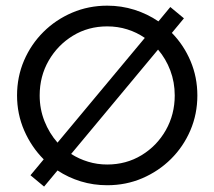

<svg xmlns="http://www.w3.org/2000/svg" viewBox="-20 -658 776 695"><path d="M139.6 17.4 90.3 -23.6 138.2 -81.2Q93.8 -125.7 67.7 -185.4Q41.7 -245.1 41.7 -312.5Q41.7 -379.9 67 -438.9Q92.4 -497.9 137.2 -542.4Q181.9 -586.8 241.3 -612.2Q300.7 -637.5 368.1 -637.5Q419.4 -637.5 466.7 -622.6Q513.9 -607.6 553.5 -580.6L596.5 -632.6L645.8 -591.7L602.1 -538.9Q645.1 -495.1 669.8 -436.8Q694.4 -378.5 694.4 -312.5Q694.4 -245.1 669.1 -186.1Q643.8 -127.1 599 -82.6Q554.2 -38.2 495.1 -12.8Q436.1 12.5 368.1 12.5Q318.1 12.5 272.6 -1.4Q227.1 -15.3 188.2 -41ZM188.2 -141.7 504.2 -520.8Q475 -541 440.6 -551.7Q406.2 -562.5 368.1 -562.5Q299.3 -562.5 244.1 -528.8Q188.9 -495.1 156.2 -438.5Q123.6 -381.9 123.6 -312.5Q123.6 -263.2 141 -219.4Q158.3 -175.7 188.2 -141.7ZM368.1 -62.5Q436.8 -62.5 492.4 -96.2Q547.9 -129.9 580.2 -186.8Q612.5 -243.8 612.5 -312.5Q612.5 -360.4 596.5 -402.8Q580.6 -445.1 552.1 -478.5L237.5 -100.7Q266 -82.6 299 -72.6Q331.9 -62.5 368.1 -62.5Z"/></svg>

Font: co2trust
Style: Regular
Weight: 400
Designer: Kristian Moeller
Foundry: Dicotype
Version: Version 1.000